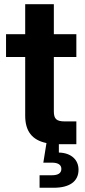

<svg xmlns="http://www.w3.org/2000/svg" viewBox="-20 -676 400 900"><path d="M98.1 -656.2V-515.6H8.3V-408.7H98.1V-133.8C98.1 -61.5 129.9 -19.5 197.8 -5.4L183.1 86.4H223.1C252.4 86.4 267.6 96.7 267.6 115.7C267.6 135.7 252.4 145.5 223.1 145.5H165.5V204.1H231.9C304.2 204.1 348.1 175.8 348.1 119.6C348.1 73.2 314 40.5 255.9 39.1V0H258.8H337.9V-106.9H283.7C244.6 -106.9 232.4 -118.7 232.4 -154.3V-408.7H337.9V-515.6H232.4V-656.2Z"/></svg>

Font: Raveo Display Display SemiBold
Style: Regular
Weight: 600
Designer: Jakub Foglar, Rasmus Andersson (Inter)
Foundry: Jakubfoglar.com
Version: Version 1.100;Glyphs 3.2.3 (3260)